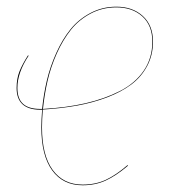

<svg xmlns="http://www.w3.org/2000/svg" viewBox="-20 -547 509 576"><path d="M439 -421.9Q439 -381.8 421.4 -348.9Q403.8 -315.9 373.8 -293.5Q343.8 -271 301.3 -254.9Q258.8 -238.8 211.2 -230.2Q163.6 -221.7 108.4 -218.3Q106 -187.5 106 -165Q106 -81.5 137.9 -37.4Q169.9 6.8 228 6.8Q266.1 6.8 296.9 -7.3Q327.6 -21.5 362.8 -51.8L363.8 -49.8Q328.1 -19.5 297.1 -5.4Q266.1 8.8 228 8.8Q168.9 8.8 136.5 -35.9Q104 -80.6 104 -165Q104 -187 106.4 -217.8H101.1Q29.8 -217.8 29.8 -283.2Q29.8 -311.5 38.6 -333.3Q47.4 -355 64 -380.9L65.9 -379.9Q32.2 -329.1 32.2 -283.2Q32.2 -251 49.1 -235.6Q65.9 -220.2 101.1 -220.2H106.4Q110.8 -264.2 120.6 -305.7Q130.4 -347.2 148.7 -387.9Q167 -428.7 191.4 -459Q215.8 -489.3 251.5 -508.1Q287.1 -526.9 329.1 -526.9Q377.9 -526.9 408.4 -499Q439 -471.2 439 -421.9ZM329.1 -524.9Q287.1 -524.9 252 -506.3Q216.8 -487.8 192.6 -457.5Q168.5 -427.2 150.4 -386.7Q132.3 -346.2 122.8 -304.9Q113.3 -263.7 108.9 -220.2Q179.2 -224.1 236.6 -237.3Q293.9 -250.5 339.8 -273.9Q385.7 -297.4 411.4 -335.2Q437 -373 437 -421.9Q437 -470.7 407 -497.8Q377 -524.9 329.1 -524.9Z"/></svg>

Font: Fira Sans Compressed Two
Style: Italic
Weight: 100
Width: 3
Italic angle: -8°
Designer: Carrois Corporate & Edenspiekermann AG
Foundry: Carrois Corporate GbR & Edenspiekermann AG
Version: Version 4.203;PS 004.203;hotconv 1.0.88;makeotf.lib2.5.64775